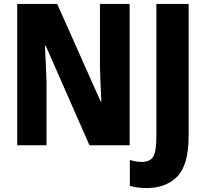

<svg xmlns="http://www.w3.org/2000/svg" viewBox="-20 -734 1040 970"><path d="M635 0V-714H485V-397Q486 -356 488 -308.5Q490 -261 492 -220H489L269 -714H67V0H215V-319Q214 -360 211.5 -409.5Q209 -459 207 -503H211L432 0ZM721 216Q819 216 876 157.5Q933 99 933 -48V-714H770V-42Q770 31 754 57.5Q738 84 696 84Q666 84 636 74V205Q672 216 721 216Z"/></svg>

Font: Noto Sans Display SemiCondensed Extra
Style: Regular
Weight: 800
Width: 4
Designer: Monotype Design Team
Foundry: Monotype Imaging Inc.
Version: Version 1.900